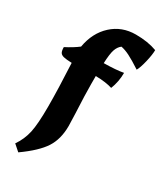

<svg xmlns="http://www.w3.org/2000/svg" viewBox="-188 -657 754 888"><g transform="rotate(30 189.0 -213.0)"><path d="M33 130Q60 91 70 45.5Q80 0 80 -93Q80 -186 73 -323Q43 -324 29 -327.5Q15 -331 10 -340Q5 -349 5 -368Q46 -389 73 -410Q87 -490 139 -537.5Q191 -585 265 -585Q330 -585 378 -567Q378 -543 368.5 -503Q359 -463 349 -446Q306 -474 281 -486.5Q256 -499 235 -503Q219 -491 211.5 -468.5Q204 -446 202 -396Q268 -397 306 -404Q306 -357 289 -314Q254 -325 200 -326V-283Q200 -228 205 -128Q207 -76 207 -63Q207 7 176 55Q145 103 66 159Z"/></g></svg>

Font: Mirza
Style: Bold
Weight: 700
Designer: Arabic design by Kourosh Beigpour, Latin design by Eduardo Tunni, engineering by Lasse Fister
Version: Version 1.0010g